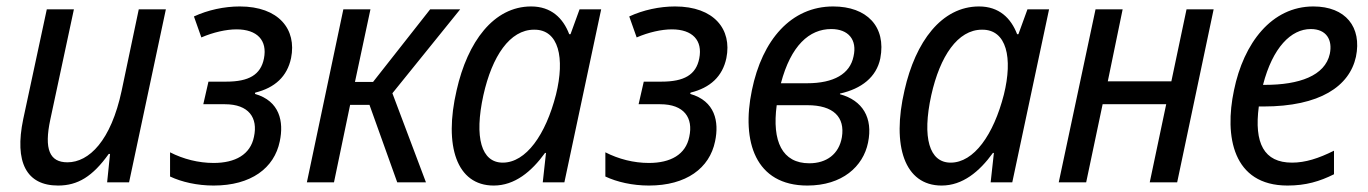

<svg xmlns="http://www.w3.org/2000/svg" viewBox="-20 -565 4240 595"><path d="M160 10C221 10 267 -18 317 -88H321L312 0H380L494 -536H410L357 -284C324 -129 256 -62 189 -62C134 -62 116 -102 136 -195L209 -536H125L52 -196C24 -62 62 10 160 10Z M642 10C758 10 830 -44 847 -127C860 -188 847 -252 770 -274L771 -278C832 -293 870 -328 882 -385C900 -474 844 -545 723 -545C675 -545 624 -534 581 -514L604 -449C641 -465 681 -474 713 -474C777 -474 809 -440 798 -384C788 -333 751 -312 681 -312H626L610 -242H677C751 -242 780 -200 767 -141C756 -86 709 -60 642 -60C595 -60 548 -72 507 -93V-18C543 -1 591 10 642 10Z M931 0H1015L1065 -240H1125L1211 0H1300L1196 -276L1406 -536H1313L1136 -311H1080L1128 -536H1044Z M1510 10C1575 10 1627 -33 1669 -91H1672L1662 0H1729L1843 -536H1776L1748 -459H1744C1725 -509 1688 -545 1626 -545C1510 -545 1429 -436 1395 -285C1355 -113 1395 10 1510 10ZM1538 -61C1472 -61 1449 -138 1478 -270C1505 -391 1560 -473 1635 -473C1712 -474 1731 -385 1703 -272C1671 -147 1610 -61 1538 -61Z M1991 10C2107 10 2179 -44 2196 -127C2209 -188 2196 -252 2119 -274L2120 -278C2181 -293 2219 -328 2231 -385C2249 -474 2193 -545 2072 -545C2024 -545 1973 -534 1930 -514L1953 -449C1990 -465 2030 -474 2062 -474C2126 -474 2158 -440 2147 -384C2137 -333 2100 -312 2030 -312H1975L1959 -242H2026C2100 -242 2129 -200 2116 -141C2105 -86 2058 -60 1991 -60C1944 -60 1897 -72 1856 -93V-18C1892 -1 1940 10 1991 10Z M2482 10C2590 10 2655 -49 2670 -123C2686 -200 2653 -254 2583 -273V-275C2650 -290 2696 -326 2708 -384C2727 -483 2666 -545 2562 -545C2432 -545 2342 -442 2310 -285C2277 -126 2321 10 2482 10ZM2556 -475C2609 -475 2637 -442 2625 -390C2614 -336 2564 -307 2481 -307H2400C2431 -424 2488 -475 2556 -475ZM2488 -59C2404 -59 2372 -127 2387 -239H2482C2563 -239 2599 -202 2589 -140C2580 -87 2541 -59 2488 -59Z M2898 10C2963 10 3015 -33 3057 -91H3060L3050 0H3117L3231 -536H3164L3136 -459H3132C3113 -509 3076 -545 3014 -545C2898 -545 2817 -436 2783 -285C2743 -113 2783 10 2898 10ZM2926 -61C2860 -61 2837 -138 2866 -270C2893 -391 2948 -473 3023 -473C3100 -474 3119 -385 3091 -272C3059 -147 2998 -61 2926 -61Z M3261 0H3346L3397 -242H3594L3543 0H3628L3741 -536H3657L3610 -313H3413L3459 -536H3375Z M3970 10C4027 10 4070 -3 4114 -25V-98C4066 -74 4025 -61 3984 -61C3897 -61 3866 -121 3881 -235H3895C4071 -235 4162 -298 4182 -389C4201 -481 4150 -545 4050 -545C3921 -545 3834 -432 3804 -285C3774 -143 3800 10 3970 10ZM4042 -475C4091 -475 4110 -441 4101 -398C4086 -330 4006 -302 3900 -302H3894C3924 -418 3981 -475 4042 -475Z"/></svg>

Font: Noto Sans SemiCondensed
Style: Italic
Weight: 400
Width: 4
Italic angle: -12°
Designer: Monotype Design Team
Foundry: Monotype Imaging Inc.
Version: Version 2.013